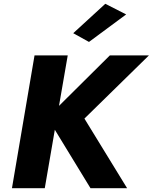

<svg xmlns="http://www.w3.org/2000/svg" viewBox="-20 -992 805 1012"><path d="M645 -916 535 -972 366 -817 449 -771ZM162 -700 43 0H216L269 -308L457 0H650L425 -367L765 -700H559L291 -434L337 -700Z"/></svg>

Font: Jost
Style: Bold Italic
Weight: 700
Italic angle: -5°
Version: Version 3.710